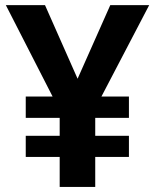

<svg xmlns="http://www.w3.org/2000/svg" viewBox="-20 -734 611 754"><path d="M214.4 -117.7H81.1V-200.7H214.4V-271H81.1V-355H186.5L2.9 -713.9H156.7L284.7 -424.8L413.1 -713.9H565.9L378.4 -355H486.3V-271H354V-200.7H486.3V-117.7H354V0H214.4Z"/></svg>

Font: Viking Open Sans
Style: Bold
Weight: 700
Foundry: Ascender Corporation
Version: Version 2.001